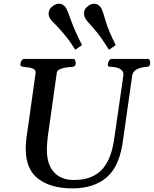

<svg xmlns="http://www.w3.org/2000/svg" viewBox="-20 -1015 841 1049"><path d="M376 14.2Q256.8 14.2 188.7 -38.3Q120.6 -90.8 120.6 -201.7Q120.6 -216.8 121.6 -231.4Q122.6 -246.1 124 -257.3L174.3 -614.3Q176.3 -631.3 164.1 -637.9Q151.9 -644.5 135.3 -646.5Q118.7 -648.4 105.2 -650.4Q91.8 -652.3 91.3 -660.2Q91.3 -670.9 96.7 -681.9Q102.1 -692.9 111.8 -692.9H380.9Q388.2 -692.9 390.9 -684.6Q393.6 -676.3 393.6 -668.9Q393.6 -650.9 375 -649.9Q356 -648.9 337.2 -645.5Q318.4 -642.1 305.2 -635.7Q292 -629.4 290.5 -618.7L240.7 -266.1Q238.3 -246.6 237.1 -227.8Q235.8 -209 236.3 -192.9Q236.8 -116.2 274.9 -74Q313 -31.7 384.3 -31.7Q441.4 -31.7 481 -49.3Q520.5 -66.9 545.2 -97.9Q569.8 -128.9 584 -170.4Q598.1 -211.9 604.5 -259.8L654.3 -605Q656.2 -625.5 637.5 -637.5Q618.7 -649.4 584 -649.9Q568.8 -649.9 568.8 -660.2Q568.8 -670.9 574.7 -681.9Q580.6 -692.9 589.8 -692.9H788.6Q796.4 -692.9 798.6 -684.3Q800.8 -675.8 800.8 -669.4Q800.8 -650.4 782.7 -649.9Q749 -647.9 727.1 -636Q705.1 -624 702.1 -600.6L653.3 -257.3Q636.2 -111.3 565.9 -48.6Q495.6 14.2 376 14.2ZM391.1 -743.2Q358.9 -794.9 329.6 -829.3Q300.3 -863.8 280 -883.8Q259.8 -903.8 254.4 -912.1Q245.6 -926.8 245.6 -941.4Q245.6 -952.6 251.5 -963.4Q257.3 -974.1 270.5 -983.4Q286.6 -994.6 302.2 -994.6Q315.4 -994.6 325.2 -987.8Q335 -981 340.8 -971.2Q348.6 -958.5 368.4 -902.8Q388.2 -847.2 428.2 -768.6ZM575.2 -743.2Q527.3 -820.8 491.2 -860.1Q455.1 -899.4 447.8 -912.1Q439 -926.8 439 -941.9Q439 -953.1 444.3 -963.6Q449.7 -974.1 462.9 -983.4Q478 -994.6 493.7 -994.6Q506.8 -994.6 516.8 -987.8Q526.9 -981 532.7 -971.2Q540.5 -959 556.4 -903.1Q572.3 -847.2 612.3 -768.6Z"/></svg>

Font: Gelasio Medium
Style: Italic
Weight: 500
Italic angle: -8.5°
Designer: Eben Sorkin
Foundry: Eben Sorkin
Version: Version 1.008